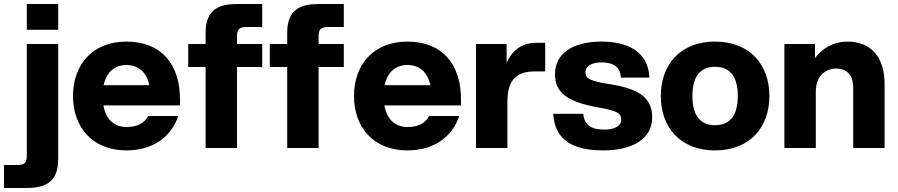

<svg xmlns="http://www.w3.org/2000/svg" viewBox="-80 -740 4491 960"><path d="M211 56V-520H54V40C54 71 44 85 7 85H-60V200H50C136 200 211 179 211 56ZM54 -591H211V-720H54Z M552 12C686 12 777 -57 811 -160H661C641 -124 608 -105 552 -105C489 -105 449 -145 437 -213H820V-243C820 -422 724 -532 552 -532C381 -532 285 -415 285 -260C285 -105 381 12 552 12ZM438 -314C452 -378 492 -415 552 -415C613 -415 653 -378 667 -314Z M948 -576V-520H861V-405H948V0H1105V-405H1231V-520H1105V-561C1105 -591 1116 -605 1152 -605H1231V-720H1109C1023 -720 948 -700 948 -576Z M1356 -576V-520H1269V-405H1356V0H1513V-405H1639V-520H1513V-561C1513 -591 1524 -605 1560 -605H1639V-720H1517C1431 -720 1356 -700 1356 -576Z M1957 12C2091 12 2182 -57 2216 -160H2066C2046 -124 2013 -105 1957 -105C1894 -105 1854 -145 1842 -213H2225V-243C2225 -422 2129 -532 1957 -532C1786 -532 1690 -415 1690 -260C1690 -105 1786 12 1957 12ZM1843 -314C1857 -378 1897 -415 1957 -415C2018 -415 2058 -378 2072 -314Z M2300 0H2457V-232C2457 -346 2508 -383 2596 -383H2646V-526H2603C2536 -526 2484 -496 2453 -425V-520H2300Z M2936 12C3081 12 3181 -45 3181 -152C3181 -239 3133 -294 2970 -319C2870 -334 2847 -348 2847 -379C2847 -410 2880 -428 2927 -428C2975 -428 3022 -414 3024 -352H3167C3163 -457 3091 -532 2927 -532C2784 -532 2695 -473 2695 -369C2695 -283 2746 -232 2911 -203C3013 -185 3026 -172 3026 -141C3026 -109 2990 -92 2943 -92C2881 -92 2843 -110 2836 -171H2686C2694 -37 2788 12 2936 12Z M3495 12C3671 12 3767 -105 3767 -260C3767 -415 3671 -532 3495 -532C3320 -532 3224 -415 3224 -260C3224 -105 3320 12 3495 12ZM3382 -260C3382 -349 3415 -406 3495 -406C3576 -406 3609 -349 3609 -260C3609 -171 3576 -114 3495 -114C3415 -114 3382 -171 3382 -260Z M4186 -298V0H4343V-317C4343 -462 4269 -532 4158 -532C4085 -532 4031 -497 3995 -450V-520H3842V0H3999V-282C3999 -360 4047 -397 4100 -397C4166 -397 4186 -353 4186 -298Z"/></svg>

Font: Aspekta 750
Style: Regular
Weight: 750
Designer: Ivo Dolenc
Version: Version 2.000